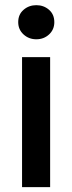

<svg xmlns="http://www.w3.org/2000/svg" viewBox="-20 -727 286 761"><path d="M124 -571.3Q94.2 -571.3 73.2 -590.6Q52.2 -609.9 52.2 -639.2Q52.2 -669.9 73.5 -688.2Q94.7 -706.5 124 -706.5Q153.3 -706.5 174.3 -688.2Q195.3 -669.9 195.3 -639.2Q195.3 -609.9 174.6 -590.6Q153.8 -571.3 124 -571.3ZM67.4 -500.5H178.7V14.6H67.4Z"/></svg>

Font: Pyidaungsu
Style: Bold
Weight: 700
Designer: Sun Tun
Foundry: MCF
Version: Version 2.005 July 4, 2018; ttfautohint (v1.8.1)